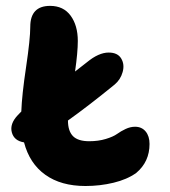

<svg xmlns="http://www.w3.org/2000/svg" viewBox="-20 -680 572 647"><path d="M268.1 -53.2Q185.5 -53.2 132.6 -91.1Q79.6 -128.9 61 -200.2Q27.3 -205.6 19.8 -234.1Q12.2 -262.7 40 -292Q42 -293.9 45.9 -298.1Q49.8 -302.2 51.8 -304.2Q53.7 -359.4 67.9 -454.1Q82 -548.8 82 -589.8Q82 -660.2 148.9 -660.2Q193.8 -660.2 218 -627.2Q242.2 -594.2 242.2 -542Q242.2 -503.9 232.9 -439Q242.7 -446.3 272.9 -470.2Q312.5 -502.9 346.2 -502.9Q376.5 -502.9 388.4 -482.9Q400.4 -462.9 393.3 -437.3Q386.2 -411.6 366.2 -395Q278.8 -323.7 209 -273.9Q209 -238.8 225.8 -221.4Q242.7 -204.1 280.8 -204.1Q311.5 -204.1 336.4 -211.7Q361.3 -219.2 374.3 -228.5Q387.2 -237.8 403.3 -245.4Q419.4 -252.9 435.1 -252.9Q457.5 -252.9 470.7 -237.1Q483.9 -221.2 483.9 -194.8Q483.9 -134.8 439 -97.2Q408.2 -75.2 362.5 -64.2Q316.9 -53.2 268.1 -53.2Z"/></svg>

Font: Shantell Sans Irregular Bouncy
Style: Bold
Weight: 700
Designer: Stephen Nixon, Anya Danilova, Shantell Martin
Foundry: Arrow Type
Version: Version 1.006;[9816181b4]